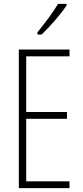

<svg xmlns="http://www.w3.org/2000/svg" viewBox="-20 -969 425 989"><path d="M323 -941V-949H279C248 -898 216 -856 173 -803V-791H194C234 -828 292 -894 323 -941ZM338 0V-35H115V-357H325V-392H115V-679H338V-714H77V0Z"/></svg>

Font: Noto Sans Sinhala ExtraCondensed ExtraLight
Style: Regular
Weight: 200
Width: 2
Designer: Jelle Bosma - Monotype Design Team
Foundry: Monotype Imaging Inc.
Version: Version 2.006